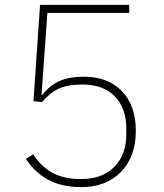

<svg xmlns="http://www.w3.org/2000/svg" viewBox="-20 -753 670 786"><path d="M509 -733V-700H174L150 -364H153Q184 -404 224 -421.5Q264 -439 323 -439Q422 -439 479 -380Q536 -321 536 -217Q536 -112 475.5 -49.5Q415 13 312 13Q234 13 178.5 -16.5Q123 -46 86 -103L116 -121Q149 -70 196 -45Q243 -20 312 -20Q399 -20 448 -70Q497 -120 497 -202V-227Q497 -310 450 -358.5Q403 -407 317 -407Q257 -407 220.5 -390Q184 -373 152 -335L117 -339L144 -733Z"/></svg>

Font: IBM Plex Sans JP ExtraLight
Style: Regular
Weight: 200
Designer: Mike Abbink; Paul van der Laan; Pieter van Rosmalen; Wujin Sim; Yejin Wi; Jinhee Kim; Boomi Park; Yona Kim; Kichan Ma
Foundry: Sandoll Inc.
Version: Version 1.001